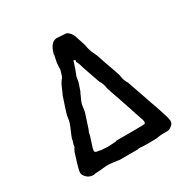

<svg xmlns="http://www.w3.org/2000/svg" viewBox="-144 -713 835 859"><g transform="rotate(-30 273.5 -283.5)"><path d="M188 -418 189 -420Q191 -419 192 -422.5Q193 -426 194 -426.5Q195 -427 197 -433.5Q199 -440 202.5 -451Q206 -462 205.5 -462.5Q205 -463 205 -464Q205 -465 205 -473Q206 -497 210.5 -514Q215 -531 214 -531Q213 -531 213.5 -533.5Q214 -536 215.5 -540Q217 -544 218 -548Q233 -590 263 -590Q266 -590 266.5 -589.5Q267 -589 282.5 -588.5Q298 -588 303 -587Q308 -586 311 -586Q314 -586 324 -576Q334 -566 339 -550Q344 -534 350 -516.5Q356 -499 356 -495.5Q356 -492 357.5 -487.5Q359 -483 360 -477.5Q361 -472 366 -459L379 -431Q381 -425 385.5 -411.5Q390 -398 394.5 -384.5Q399 -371 400.5 -368Q402 -365 407 -350Q412 -335 417.5 -319.5Q423 -304 424 -294Q425 -284 428.5 -276.5Q432 -269 433.5 -265Q435 -261 437 -260Q438 -259 459.5 -195.5Q481 -132 482.5 -128.5Q484 -125 490 -107.5Q496 -90 498.5 -83Q501 -76 502.5 -70.5Q504 -65 510 -47Q516 -29 517 -16.5Q518 -4 509.5 4Q501 12 494 15.5Q487 19 470 18.5Q453 18 447 19Q441 20 434.5 20.5Q428 21 425.5 22Q423 23 384 23Q345 23 340.5 21.5Q336 20 326 23H230Q224 21 220.5 21Q217 21 196.5 18Q176 15 155.5 17.5Q135 20 120.5 20.5Q106 21 105 22Q104 23 94 23Q76 22 63.5 9.5Q51 -3 50.5 -14.5Q50 -26 60.5 -59.5Q71 -93 71.5 -95Q72 -97 74.5 -105Q77 -113 78 -113L84 -125Q86 -125 87 -130Q88 -135 88 -136V-137Q87 -137 91.5 -150Q96 -163 96 -165L94 -162Q92 -158 93 -161Q96 -169 99 -176L98 -174L108 -198Q108 -198 110 -203Q112 -208 113 -209.5Q114 -211 119 -225Q124 -239 124.5 -243.5Q125 -248 125.5 -250.5Q126 -253 126 -254.5Q126 -256 127 -259.5Q128 -263 127.5 -264.5Q127 -266 142 -312Q157 -358 157.5 -358.5Q158 -359 158 -358L164 -371Q164 -371 165.5 -375Q167 -379 167.5 -379.5Q168 -380 172.5 -391Q177 -402 180.5 -407Q184 -412 184.5 -413Q185 -414 186 -415Q187 -416 187 -417Q187 -418 188 -418ZM282 -454Q288 -460 282 -464Q276 -468 275 -462.5Q274 -457 272.5 -453.5Q271 -450 269.5 -445.5Q268 -441 266.5 -436.5Q265 -432 262.5 -424.5Q260 -417 256 -408Q252 -399 251 -392.5Q250 -386 249 -382Q248 -378 248 -375Q248 -372 244.5 -362Q241 -352 236.5 -338.5Q232 -325 231 -325Q230 -325 228 -319Q226 -313 221 -303Q210 -282 208.5 -263Q207 -244 203 -233.5Q199 -223 196.5 -214Q194 -205 188.5 -189Q183 -173 181 -166.5Q179 -160 176.5 -156Q174 -152 174 -147Q174 -142 163.5 -111Q153 -80 152.5 -72Q152 -64 157 -62Q159 -60 177 -58L179 -57Q181 -56 189 -56Q197 -56 206 -55Q215 -54 224.5 -54.5Q234 -55 247.5 -56Q261 -57 261 -57Q261 -57 261 -58Q261 -59 265.5 -59Q270 -59 336.5 -59Q403 -59 407 -60Q418 -63 411.5 -82Q405 -101 403 -107Q401 -113 397.5 -123Q394 -133 392.5 -138.5Q391 -144 390 -146.5Q389 -149 385 -161.5Q381 -174 375 -191Q369 -208 366.5 -216Q364 -224 353.5 -253.5Q343 -283 343.5 -283.5Q344 -284 343 -289.5Q342 -295 341 -298.5Q340 -302 338.5 -306Q337 -310 335 -315Q333 -320 332 -319.5Q331 -319 326.5 -332Q322 -345 319.5 -352.5Q317 -360 308.5 -384Q300 -408 298.5 -412.5Q297 -417 292.5 -433Q288 -449 282 -454Z"/></g></svg>

Font: TT2020 Style E
Style: Regular
Weight: 400
Version: Version 00.2